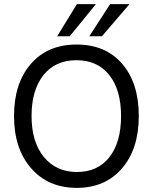

<svg xmlns="http://www.w3.org/2000/svg" viewBox="-20 -903 740 931"><path d="M318 -727H257L353 -883H445ZM474 -727H413L514 -883H608ZM350.5 -611Q248 -611 190.5 -538.5Q133 -466 133 -340.5Q133 -215 192.5 -142Q252 -69 353 -69Q454 -69 510.5 -141Q567 -213 567 -340Q567 -467 510 -539Q453 -611 350.5 -611ZM351.5 -687Q492 -687 572.5 -593.5Q653 -500 653 -340.5Q653 -181 571.5 -86.5Q490 8 352 8Q214 8 131 -87Q48 -182 48 -340.5Q48 -499 129.5 -593Q211 -687 351.5 -687Z"/></svg>

Font: Hind Colombo
Style: Regular
Weight: 400
Designer: Jyotish Sonowal, Aditi Pimprikar
Foundry: Indian Type Foundry
Version: Version 1.000;PS 1.0;hotconv 1.0.86;makeotf.lib2.5.63406; tt